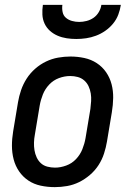

<svg xmlns="http://www.w3.org/2000/svg" viewBox="-20 -760 540 788"><path d="M205 8Q175 8 147 2Q119 -4 96.5 -19Q74 -34 58.5 -56.5Q43 -79 36 -106Q29 -133 29 -162Q29 -191 34 -221L54 -341Q58 -365 66.5 -390Q75 -415 89.5 -437.5Q104 -460 124.5 -478Q145 -496 169 -507.5Q193 -519 218.5 -523.5Q244 -528 269 -528Q298 -528 326 -522Q354 -516 377 -501Q400 -486 415.5 -463.5Q431 -441 438 -414Q445 -387 444.5 -358Q444 -329 439 -299L419 -179Q415 -155 407 -130Q399 -105 384.5 -82.5Q370 -60 349 -42Q328 -24 304.5 -12.5Q281 -1 255.5 3.5Q230 8 205 8ZM206 -72Q228 -72 251.5 -80.5Q275 -89 292 -107Q309 -125 318 -147.5Q327 -170 331 -193L351 -313Q353 -329 354 -345Q355 -361 352.5 -376.5Q350 -392 343.5 -406Q337 -420 325.5 -430Q314 -440 299 -444Q284 -448 268 -448Q245 -448 222 -439.5Q199 -431 182 -413Q165 -395 156 -372.5Q147 -350 143 -327L123 -207Q120 -191 119.5 -175Q119 -159 121.5 -143.5Q124 -128 130.5 -114Q137 -100 148 -90Q159 -80 174.5 -76Q190 -72 206 -72ZM293 -600Q273 -600 253.5 -603Q234 -606 216.5 -613.5Q199 -621 185 -633.5Q171 -646 163 -663Q155 -680 154 -700Q153 -720 156 -740H236Q234 -725 237 -710.5Q240 -696 250.5 -687Q261 -678 275.5 -674Q290 -670 305 -670Q320 -670 335.5 -674Q351 -678 364 -687Q377 -696 385.5 -710.5Q394 -725 396 -740H476Q473 -720 465.5 -700Q458 -680 444 -663Q430 -646 412 -633.5Q394 -621 374 -613.5Q354 -606 333.5 -603Q313 -600 293 -600Z"/></svg>

Font: Iosevka SS04 Medium
Style: Italic
Weight: 500
Italic angle: -9°
Monospace: yes
Designer: Belleve Invis
Foundry: Belleve Invis
Version: Version 19.0.0; ttfautohint (v1.8.4)